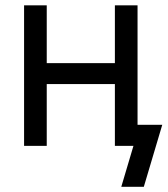

<svg xmlns="http://www.w3.org/2000/svg" viewBox="-20 -556 639 732"><path d="M437.5 -315.4V-235.4H137.7V-315.4ZM158.2 -535.6V0H71.8V-535.6ZM504.4 -535.6V0H418V-535.6ZM442.4 156.2 488.8 0H457V-80.1H598.6L528.3 156.2Z"/></svg>

Font: Inter 20pt
Style: Regular
Weight: 400
Version: Version 4.001;git-66647c0bb